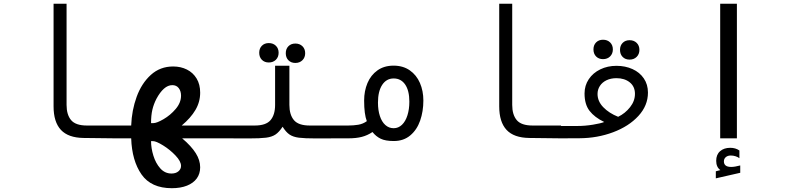

<svg xmlns="http://www.w3.org/2000/svg" viewBox="-20 -745 4240 1034"><path d="M268.5 -172V-725H338.5V-180Q338.5 -127 363 -98Q387.5 -69 448 -69H601.5V0L430.5 -2Q347.5 -3 308 -45.5Q268.5 -88 268.5 -172Z M686.5 0H599V-69H686.5Q689.5 -151 716 -223.8Q742.5 -296.5 792.5 -341.8Q842.5 -387 912.5 -387Q953.5 -387 986.5 -370.5Q1019.5 -354 1038.8 -322.2Q1058 -290.5 1058 -246Q1058 -196 1032.5 -152.8Q1007 -109.5 958.5 -69H1201V0H961Q1010.5 42 1034.2 79.8Q1058 117.5 1058 156Q1058 190.5 1039.8 215.8Q1021.5 241 987 254.8Q952.5 268.5 905.5 268.5Q794 268.5 742.2 194.5Q690.5 120.5 686.5 0ZM955 148.5Q955 124 925.5 92.8Q896 61.5 858.5 38.2Q821 15 803.5 15H793.5Q793.5 52.5 806 93.2Q818.5 134 843.2 161.8Q868 189.5 903.5 189.5Q927 189.5 941 177.5Q955 165.5 955 148.5ZM955 -230Q955 -254 942.8 -270.2Q930.5 -286.5 908 -286.5Q884.5 -286.5 863 -267.5Q841.5 -248.5 822.5 -213Q807.5 -184 800.5 -153.8Q793.5 -123.5 793.5 -82H806.5Q824 -82 860.8 -103.2Q897.5 -124.5 926.2 -158.2Q955 -192 955 -230Z M1376 -461Q1376 -484 1390.2 -498.5Q1404.5 -513 1427.5 -513Q1451 -513 1465.8 -498.5Q1480.5 -484 1480.5 -461Q1480.5 -438 1465.8 -423.2Q1451 -408.5 1427.5 -408.5Q1404.5 -408.5 1390.2 -423Q1376 -437.5 1376 -461ZM1519 -458.5Q1519 -481.5 1533.2 -496Q1547.5 -510.5 1570.5 -510.5Q1594 -510.5 1608.8 -496Q1623.5 -481.5 1623.5 -458.5Q1623.5 -435.5 1608.8 -420.8Q1594 -406 1570.5 -406Q1547.5 -406 1533.2 -420.5Q1519 -435 1519 -458.5ZM1461.5 -180V-391H1538.5V-180Q1538.5 -127 1563 -98Q1587.5 -69 1648 -69H1801.5V0L1683 0.5Q1620 0.5 1589.2 -3.5Q1558.5 -7.5 1539.2 -20.5Q1520 -33.5 1502 -62.5Q1483 -33.5 1463.5 -20.5Q1444 -7.5 1412.8 -3.5Q1381.5 0.5 1318 0.5L1198.5 0V-69H1352Q1412.5 -69 1437 -98Q1461.5 -127 1461.5 -180Z M1986 -34Q1958.5 -15.5 1928.2 -7.8Q1898 0 1855 0H1798.5V-69H1855Q1883.5 -69 1909.2 -73.2Q1935 -77.5 1955.5 -92.5Q1941 -130 1941 -203.5Q1941 -255 1959 -297.8Q1977 -340.5 2012.8 -366Q2048.5 -391.5 2099.5 -391.5Q2150.5 -391.5 2186.8 -366.2Q2223 -341 2241.5 -298.2Q2260 -255.5 2260 -203.5Q2260 -145.5 2242.8 -95.8Q2225.5 -46 2189.5 -15.8Q2153.5 14.5 2100.5 14.5Q2055.5 14.5 2030 2Q2004.5 -10.5 1986 -34ZM2100 -54.5Q2125.5 -54.5 2144.8 -73Q2164 -91.5 2174.2 -124Q2184.5 -156.5 2184.5 -197.5Q2184.5 -257 2162 -289.8Q2139.5 -322.5 2100 -322.5Q2061 -322.5 2038.2 -287.8Q2015.5 -253 2015.5 -192.5Q2015.5 -151.5 2025.8 -120.2Q2036 -89 2055.2 -71.8Q2074.5 -54.5 2100 -54.5Z M2668.5 -172V-725H2738.5V-180Q2738.5 -127 2763 -98Q2787.5 -69 2848 -69H3001.5V0L2830.5 -2Q2747.5 -3 2708 -45.5Q2668.5 -88 2668.5 -172Z M2998.5 -66.5H3088.5Q3131 -66.5 3173.2 -73.5Q3215.5 -80.5 3234 -88Q3182 -113 3155 -148Q3128 -183 3128 -241.5Q3128 -284.5 3150.8 -318.5Q3173.5 -352.5 3212.8 -371.5Q3252 -390.5 3300 -390.5Q3347.5 -390.5 3386.2 -373Q3425 -355.5 3447.2 -322.8Q3469.5 -290 3469.5 -246.5Q3469.5 -176.5 3418 -120.5Q3366.5 -64.5 3281.8 -32.8Q3197 -1 3101 -0.5L2998.5 0ZM3309 -116Q3347 -134.5 3373.2 -167.8Q3399.5 -201 3399.5 -239.5Q3399.5 -279 3371.5 -301.5Q3343.5 -324 3300 -324Q3269.5 -324 3246.2 -312.8Q3223 -301.5 3210.5 -282Q3198 -262.5 3198 -239Q3198 -199.5 3229 -167.5Q3260 -135.5 3309 -116ZM3176 -479Q3176 -502 3190.2 -516.5Q3204.5 -531 3227.5 -531Q3251 -531 3265.8 -516.5Q3280.5 -502 3280.5 -479Q3280.5 -456 3265.8 -441.2Q3251 -426.5 3227.5 -426.5Q3204.5 -426.5 3190.2 -441Q3176 -455.5 3176 -479ZM3319 -476.5Q3319 -499.5 3333.2 -514Q3347.5 -528.5 3370.5 -528.5Q3394 -528.5 3408.8 -514Q3423.5 -499.5 3423.5 -476.5Q3423.5 -453.5 3408.8 -438.8Q3394 -424 3370.5 -424Q3347.5 -424 3333.2 -438.5Q3319 -453 3319 -476.5Z M3948.5 -725V0H3858.5V-725ZM3835 177.5 3859.5 171Q3837 155 3837 121Q3837 87.5 3858 69.2Q3879 51 3912.5 51Q3941.5 51 3962 65.5V107Q3954 100.5 3941.2 96.5Q3928.5 92.5 3915.5 92.5Q3899 92.5 3888.8 101.2Q3878.5 110 3878.5 124Q3878.5 154 3917.5 154Q3937 154 3966.5 146V185.5L3835 215.5Z"/></svg>

Font: JuliaMono Italic
Style: Regular
Weight: 400
Italic angle: -9°
Monospace: yes
Designer: cormullion
Foundry: corm
Version: Version 0.049; ttfautohint (v1.8.4)